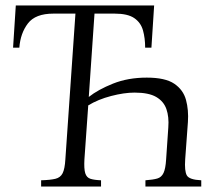

<svg xmlns="http://www.w3.org/2000/svg" viewBox="-20 -685 787 705"><path d="M131 0V-23Q165 -24 183.5 -28.5Q202 -33 210 -49Q218 -65 220 -100L257 -635H176Q110 -635 82.5 -599Q55 -563 51 -510H28L38 -665H546L536 -510H513Q513 -545 505 -573.5Q497 -602 473 -618.5Q449 -635 401 -635H327L306 -329Q340 -356 395 -378Q450 -400 519 -400Q587 -400 620 -377.5Q653 -355 663 -318Q673 -281 670 -237L660 -100Q657 -57 666 -41Q675 -25 719 -23V0H514V-23Q542 -25 557.5 -29.5Q573 -34 580.5 -50Q588 -66 590 -100L598 -217Q601 -256 591 -284.5Q581 -313 553.5 -329Q526 -345 474 -345Q436 -345 388 -332.5Q340 -320 304 -298L290 -100Q288 -65 293 -49Q298 -33 312 -28.5Q326 -24 351 -23V0Z"/></svg>

Font: Bona Nova
Style: Italic
Weight: 400
Italic angle: -4°
Designer: Mateusz Machalski
Foundry: Capitalics
Version: Version 4.001; ttfautohint (v1.8.3)